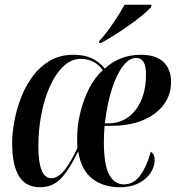

<svg xmlns="http://www.w3.org/2000/svg" viewBox="-20 -776 738 806"><path d="M148 10Q88 10 59.5 -37Q31 -84 31 -174Q31 -218 40.5 -268.5Q50 -319 69 -368Q88 -417 118.5 -457.5Q149 -498 191 -522Q233 -546 287 -546Q332 -546 363 -532.5Q394 -519 420 -488Q448 -515 486.5 -530.5Q525 -546 572 -546Q634 -546 666 -516Q698 -486 698 -432Q698 -377 666.5 -335.5Q635 -294 579 -271Q523 -248 449 -248H419Q418 -235 417 -218Q416 -201 416 -181Q416 -85 438 -43.5Q460 -2 500 -2Q541 -2 568.5 -39.5Q596 -77 613 -139Q619 -136 624 -128Q629 -120 629 -102Q629 -76 612 -50Q595 -24 562 -7Q529 10 483 10Q415 10 368.5 -25Q322 -60 309 -137H306Q274 -69 238.5 -29.5Q203 10 148 10ZM433 -258Q506 -258 549.5 -315Q593 -372 593 -464Q593 -533 552 -533Q523 -533 496.5 -499Q470 -465 450 -403Q430 -341 420 -258ZM195 -28Q224 -28 251 -62Q278 -96 305 -155Q304 -166 304 -175.5Q304 -185 304 -198Q304 -249 317 -303Q330 -357 354 -404.5Q378 -452 412 -481Q394 -506 370 -517.5Q346 -529 320 -529Q279 -529 246 -497.5Q213 -466 189.5 -413.5Q166 -361 153.5 -296Q141 -231 141 -163Q141 -28 195 -28ZM397 -604Q424 -633 453 -675.5Q482 -718 503 -756H616L614 -746Q603 -733 579.5 -713.5Q556 -694 525 -672Q494 -650 462.5 -630Q431 -610 405 -596H395Z"/></svg>

Font: Noto Serif Display ExtraCondensed SemiBold
Style: Italic
Weight: 600
Width: 2
Italic angle: -12°
Designer: Monotype Design Team
Foundry: Monotype Imaging Inc.
Version: Version 2.009